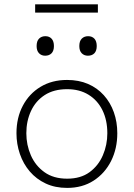

<svg xmlns="http://www.w3.org/2000/svg" viewBox="-20 -886 637 915"><path d="M300 9.5Q242.5 9.5 197.8 -11.5Q153 -32.5 122 -68.8Q91 -105 74.8 -152.2Q58.5 -199.5 58.5 -251Q58.5 -325 88.8 -382.2Q119 -439.5 173.2 -472.2Q227.5 -505 299.5 -505Q355.5 -505 399.5 -486Q443.5 -467 474.8 -432.2Q506 -397.5 522.5 -351.2Q539 -305 539 -251Q539 -178 509.5 -119Q480 -60 426.2 -25.2Q372.5 9.5 300 9.5ZM300 -34.5Q364.5 -34.5 406.8 -65.5Q449 -96.5 470.2 -146Q491.5 -195.5 491.5 -251Q491.5 -313.5 468.2 -360.8Q445 -408 402 -434.5Q359 -461 300 -461Q236.5 -461 193.2 -433Q150 -405 127.8 -357.2Q105.5 -309.5 105.5 -251Q105.5 -195.5 127 -146Q148.5 -96.5 191.8 -65.5Q235 -34.5 300 -34.5ZM399 -620.5Q381 -620.5 369.5 -632.2Q358 -644 358 -666.5Q358 -690.5 369.8 -702Q381.5 -713.5 400 -713.5Q419 -713.5 430 -701.5Q441 -689.5 441 -666.5Q441 -644 429.8 -632.2Q418.5 -620.5 399 -620.5ZM195 -620.5Q177.5 -620.5 166 -632.2Q154.5 -644 154.5 -666.5Q154.5 -690.5 166.2 -702Q178 -713.5 196 -713.5Q215 -713.5 226 -701.5Q237 -689.5 237 -666.5Q237 -644 225.8 -632.2Q214.5 -620.5 195 -620.5ZM147.5 -826V-865.5Q181.5 -865.5 219 -865.5Q256.5 -865.5 297 -865.5Q338 -865.5 375.2 -865.5Q412.5 -865.5 446.5 -865.5V-826Q412.5 -826 375.2 -826Q338 -826 297 -826Q256.5 -826 219 -826Q181.5 -826 147.5 -826Z"/></svg>

Font: Commissioner Thin ExtraLight
Style: Regular
Weight: 250
Version: Version 1.000